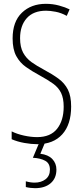

<svg xmlns="http://www.w3.org/2000/svg" viewBox="-20 -744 434 1004"><path d="M352 -187Q352 -93 305.5 -41.5Q259 10 175 10Q144 10 107.5 3.5Q71 -3 41 -16V-57Q69 -43 105.5 -35Q142 -27 174 -27Q244 -27 278.5 -70.5Q313 -114 313 -186Q313 -230 299.5 -258Q286 -286 258.5 -306Q231 -326 187 -350Q148 -371 116 -393.5Q84 -416 65 -451Q46 -486 46 -543Q46 -631 94.5 -677.5Q143 -724 220 -724Q256 -724 289 -715Q322 -706 344 -695L329 -661Q300 -677 271 -682.5Q242 -688 221 -688Q155 -688 120 -649Q85 -610 85 -544Q85 -498 101 -468.5Q117 -439 145 -419Q173 -399 209 -380Q254 -356 286 -332.5Q318 -309 335 -275.5Q352 -242 352 -187ZM275 143Q275 188 245 214Q215 240 163 240Q153 240 139.5 238.5Q126 237 115 234V204Q139 211 161 211Q195 211 218 193.5Q241 176 241 143Q241 110 216 96.5Q191 83 152 81L186 0H216L191 60Q232 65 253.5 87.5Q275 110 275 143Z"/></svg>

Font: Noto Sans Arabic ExtCond ExtLt
Style: Regular
Weight: 200
Width: 2
Designer: Monotype Design Team, Nadine Chahine, Nizar Qandah and Khaled Hosny
Foundry: Monotype Imaging Inc.
Version: Version 2.012; ttfautohint (v1.8.4.7-5d5b)